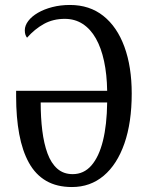

<svg xmlns="http://www.w3.org/2000/svg" viewBox="-20 -745 595 774"><path d="M270 9Q209 9 166 -16Q123 -41 96.5 -89Q70 -137 57.5 -204.5Q45 -272 45 -356V-379H412Q411 -445 399.5 -498.5Q388 -552 366.5 -590Q345 -628 313.5 -648.5Q282 -669 241 -669Q194 -669 157 -648.5Q120 -628 89 -593Q85 -598 82.5 -605Q80 -612 80 -623Q80 -642 94 -660.5Q108 -679 133 -693.5Q158 -708 191 -716.5Q224 -725 262 -725Q341 -725 396.5 -681Q452 -637 481.5 -556.5Q511 -476 511 -368Q511 -251 481.5 -166.5Q452 -82 398 -36.5Q344 9 270 9ZM273 -43Q318 -43 348.5 -78Q379 -113 395 -177.5Q411 -242 412 -332H144Q144 -271 150.5 -218.5Q157 -166 171.5 -126.5Q186 -87 211 -65Q236 -43 273 -43Z"/></svg>

Font: Noto Serif ExtraCondensed
Style: Regular
Weight: 400
Width: 2
Designer: Monotype Design Team
Foundry: Monotype Imaging Inc.
Version: Version 2.013